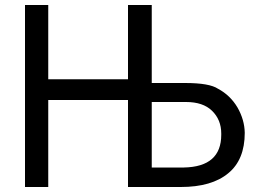

<svg xmlns="http://www.w3.org/2000/svg" viewBox="-20 -745 1049 768"><path d="M173 -345H492V3H703Q827 3 893 -52Q959 -106 959 -214Q958 -266 930 -315Q901 -364 852 -390Q818 -413 720 -413H587V-725H492V-428H173V-725H80V3H173ZM587 -337H724Q792 -337 828 -302Q865 -266 865 -211V-206Q865 -78 716 -75H587Z"/></svg>

Font: Sawarabi Gothic
Style: Regular
Weight: 400
Designer: mshio (mshio@users.sourceforge.jp)
Version: Version 20141215